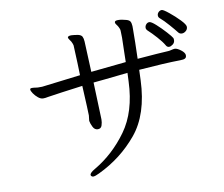

<svg xmlns="http://www.w3.org/2000/svg" viewBox="-85 -851 1169 1002"><g transform="rotate(-10 500.0 -350.0)"><path d="M883 -472Q801 -471 663 -460L661 -405Q654 -226 569.5 -124Q485 -22 363 36Q341 47 330 47Q324 47 319 41Q318 39 318 36Q318 25 346 9Q447 -50 519.5 -150.5Q592 -251 598 -409L600 -455Q520 -447 478 -442L417 -436Q421 -308 424 -242V-238Q424 -224 419 -208Q414 -192 397 -192Q380 -192 371 -210.5Q362 -229 360 -242V-245Q360 -251 361.5 -258Q363 -265 363 -271Q363 -293 356 -429Q226 -412 169 -403Q156 -400 144 -400Q131 -400 117.5 -411Q104 -422 94.5 -436Q85 -450 85 -458Q85 -464 96 -464Q105 -464 113 -462.5Q121 -461 126 -461H149L354 -486Q353 -537 348 -645Q347 -652 340 -666Q337 -671 331.5 -678.5Q326 -686 326 -690V-692Q329 -699 345 -699Q354 -699 380 -695Q397 -691 402 -681.5Q407 -672 408 -655Q411 -602 415 -493L601 -512L602 -561Q604 -619 604 -641Q604 -668 603 -677Q603 -687 596 -699Q593 -705 587 -712.5Q581 -720 581 -725L582 -729Q584 -735 600 -735Q618 -735 642 -728Q657 -724 662 -716Q667 -708 668 -691V-674Q668 -611 665 -518Q786 -528 830 -530Q835 -530 846.5 -533Q858 -536 864 -536H866Q878 -535 896 -521.5Q914 -508 916 -495V-491Q916 -481 908.5 -476.5Q901 -472 883 -472ZM758 -696Q768 -696 792 -674.5Q816 -653 839.5 -627Q863 -601 867 -593Q869 -590 869 -582Q869 -568 858 -559.5Q847 -551 838 -551Q827 -551 821 -563Q810 -582 786 -609Q762 -636 740 -656Q734 -662 734 -670Q734 -680 741 -688Q748 -696 758 -696ZM833 -747Q841 -747 869.5 -724Q898 -701 922.5 -675.5Q947 -650 947 -638Q947 -625 937 -616.5Q927 -608 916 -608Q905 -608 898 -616Q885 -633 860 -661.5Q835 -690 815 -707Q808 -713 808 -722Q808 -732 815.5 -739.5Q823 -747 833 -747Z"/></g></svg>

Font: Iansui 0.93
Style: Regular
Weight: 400
Designer: But Ko / Fontworks Inc.
Foundry: zi-hi.com / Fontworks Inc.
Version: Version 0.931